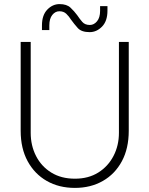

<svg xmlns="http://www.w3.org/2000/svg" viewBox="-20 -905 730 938"><path d="M346 13Q268 13 208.5 -21Q149 -55 115 -117.5Q81 -180 81 -266V-700H130V-256Q130 -194 156 -143Q182 -92 230.5 -62Q279 -32 346 -32Q412 -32 460 -62Q508 -92 534.5 -143Q561 -194 561 -256V-700H609V-266Q609 -180 575.5 -117.5Q542 -55 482.5 -21Q423 13 346 13ZM418 -748Q378 -748 360 -768Q342 -788 327 -809Q317 -825 304 -837.5Q291 -850 270 -850Q250 -850 235.5 -832Q221 -814 221 -781V-758H185V-781Q185 -831 211 -858Q237 -885 271 -885Q306 -885 324.5 -867.5Q343 -850 357 -831Q369 -813 382 -798Q395 -783 419 -783Q439 -783 454 -801Q469 -819 469 -852V-875H505V-853Q505 -802 478.5 -775Q452 -748 418 -748Z"/></svg>

Font: MuseoModerno ExtraLight
Style: Regular
Weight: 200
Designer: Pablo Cosgaya, Héctor Gatti, Marcela Romero, and the Authors of The MuseoModerno Project.
Foundry: Omnibus-Type Team
Version: Version 1.001